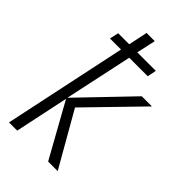

<svg xmlns="http://www.w3.org/2000/svg" viewBox="-232 -834 909 909"><g transform="rotate(45 222.5 -380.0)"><path d="M20 0 151 -619H77L87 -664H161L181 -760H236L215 -664H339L330 -619H206L133 -278L377 -532H445L191 -271L346 0H282L132 -270L75 0Z"/></g></svg>

Font: Noto Sans SemiCondensed Light
Style: Italic
Weight: 300
Width: 4
Italic angle: -12°
Designer: Monotype Design Team
Foundry: Monotype Imaging Inc.
Version: Version 2.013; ttfautohint (v1.8.4.7-5d5b)